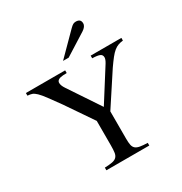

<svg xmlns="http://www.w3.org/2000/svg" viewBox="-201 -1038 1125 1186"><g transform="rotate(-30 361.0 -445.0)"><path d="M703 -643Q684 -641 668.5 -635.5Q653 -630 637.5 -617.5Q622 -605 605 -583.5Q588 -562 565 -529L417 -303V-109Q417 -80 420.5 -63Q424 -46 435 -36.5Q446 -27 466.5 -23.5Q487 -20 520 -19V0H214V-19Q248 -20 268 -24Q288 -28 298.5 -38.5Q309 -49 312 -68Q315 -87 315 -120V-294L184 -486Q146 -539 123 -570Q100 -601 83.5 -617Q67 -633 53.5 -637.5Q40 -642 22 -643V-662H302V-643Q294 -642 287 -642Q280 -642 277 -642Q231 -639 231 -613Q231 -594 248 -569L396 -347L539 -573Q553 -596 553 -610Q553 -628 538 -635Q523 -642 484 -643V-662H703ZM320 -719 467 -867Q481 -881 489.5 -885.5Q498 -890 509 -890Q544 -890 544 -858Q544 -835 514 -816L360 -719Z"/></g></svg>

Font: Klingon pIqaD Mandel
Style: Regular
Weight: 400
Width: 0
Designer: Mike Neff (qa'vaj)
Foundry: Mike Neff and Michael Everson
Version: Version 2.003